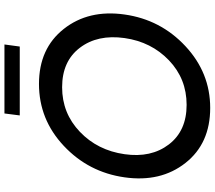

<svg xmlns="http://www.w3.org/2000/svg" viewBox="-71 -884 965 863"><g transform="rotate(-90 411.5 -452.5)"><path d="M333 -915H643.1L633.8 -846.2H324.2ZM357.9 9.8Q197.8 9.8 110.4 -101.6Q22.9 -212.9 45.9 -375Q68.8 -537.1 187.5 -648.4Q306.2 -759.8 465.8 -759.8Q625 -759.8 712.9 -648.4Q800.8 -537.1 777.8 -375Q754.9 -212.9 635.5 -101.6Q516.1 9.8 357.9 9.8ZM671.9 -375Q689 -496.1 628.4 -575.9Q567.9 -655.8 450.9 -655.8Q334 -655.8 250.5 -575.9Q167 -496.1 149.9 -375Q132.8 -255.9 193.8 -176Q254.9 -96.2 371.8 -96.2Q488.8 -96.2 571.8 -175.5Q654.8 -254.9 671.9 -375Z"/></g></svg>

Font: Oakes Grotesk
Style: Medium Italic
Weight: 500
Designer: Samuel Oakes
Foundry: Samuel Oakes
Version: Version 1.0 | wf-rip DC20170320